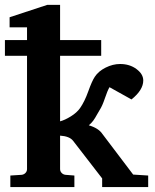

<svg xmlns="http://www.w3.org/2000/svg" viewBox="-20 -760 629 780"><path d="M224.1 -533.2V-267.1Q243.2 -272 267.6 -287.1Q292 -302.2 305.2 -320.8Q323.7 -347.2 338.6 -388.9Q353.5 -430.7 365.2 -448.2Q379.9 -470.7 409.2 -485.4Q438.5 -500 467.8 -500Q506.8 -500 534.4 -479.5Q562 -459 562 -433.1Q562 -394.5 514.2 -356L424.8 -405.8Q416.5 -391.6 406 -360.4Q395.5 -329.1 384.8 -313Q381.3 -308.1 374 -294.4Q366.7 -280.8 358.9 -270Q351.1 -259.3 340.8 -251Q380.4 -239.3 396 -215.8L521 -50.8L582 -46.9V0H395V-35.2L276.9 -188Q262.7 -206.5 224.1 -209V-73.2Q224.1 -64 230.5 -57.4Q236.8 -50.8 246.1 -49.8L282.2 -46.9V0H22V-46.9L67.9 -49.8Q77.1 -50.8 83.5 -57.4Q89.8 -64 89.8 -73.2V-533.2H0V-597.2H89.8V-648.9H19V-689.9L171.9 -740.2H224.1V-597.2H391.1V-533.2Z"/></svg>

Font: Veleka
Style: Bold
Weight: 700
Designer: Stefan Peev, Context Ltd, 2016; SIL International, 1997-2014.
Foundry: Stefan Peev, Context Ltd, 2016
Version: Version 1.000